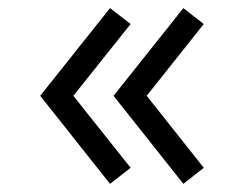

<svg xmlns="http://www.w3.org/2000/svg" viewBox="-20 -509 592 478"><path d="M487.3 -91.3 436.5 -51.3 262.7 -270.5 436.5 -488.8 487.3 -449.2 345.2 -270.5ZM305.2 -91.3 253.9 -51.3 80.1 -270.5 253.9 -488.8 305.2 -449.2 162.6 -270.5Z"/></svg>

Font: Vela Sans Med
Style: Regular
Weight: 500
Designer: Principal design: Mikhail Sharanda - project Manrope.
Design modification: Ravid Balaliev
Foundry: Mikhail Sharanda
Version: Version 1.001